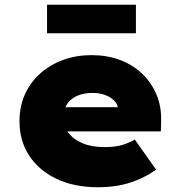

<svg xmlns="http://www.w3.org/2000/svg" viewBox="-20 -778 764 808"><path d="M393 10Q291 10 216.5 -26Q142 -62 102 -124.5Q62 -187 62 -268Q62 -330 85 -381Q108 -432 149.5 -469Q191 -506 246 -526Q301 -546 365 -546Q430 -546 484 -526Q538 -506 577.5 -468.5Q617 -431 638.5 -380Q660 -329 658 -268L657 -225H182L159 -327H496L477 -301V-319Q476 -338 461.5 -353.5Q447 -369 423 -378Q399 -387 369 -387Q334 -387 306.5 -375.5Q279 -364 263 -341Q247 -318 247 -284Q247 -248 267.5 -220Q288 -192 326.5 -175.5Q365 -159 420 -159Q467 -159 496.5 -168.5Q526 -178 547 -191L637 -64Q598 -37 558 -20.5Q518 -4 477.5 3Q437 10 393 10ZM178 -638V-758H552V-638Z"/></svg>

Font: Lexend Exa Black
Style: Regular
Weight: 900
Designer: Bonnie Shaver-Troup, Thomas Jockin
Foundry: Lexend
Version: Version 1.007